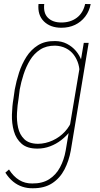

<svg xmlns="http://www.w3.org/2000/svg" viewBox="-20 -747 510 979"><path d="M407.2 -528.3H432.1L340.8 21.5Q331.5 73.2 308.6 117.4Q285.6 161.6 245.8 187.5Q206.1 213.4 146.5 212.9Q119.6 213.4 94.2 205.1Q68.8 196.8 46.9 179Q24.9 161.1 7.3 133.3L25.9 117.2Q48.3 152.8 77.9 170.9Q107.4 189 144.5 188.5Q196.3 189 231 166.7Q265.6 144.5 286.1 106.2Q306.6 67.9 314.9 21L387.7 -412.1ZM48.8 -245.1 55.2 -290.5Q63 -333 77.1 -376.7Q91.3 -420.4 114.7 -457.3Q138.2 -494.1 173.8 -516.4Q209.5 -538.6 260.7 -537.6Q293.9 -537.6 321 -523.7Q348.1 -509.8 367.2 -487.3Q386.2 -464.8 395.5 -438.2Q404.8 -411.6 403.3 -385.3L363.3 -126.5Q356.4 -101.1 336.9 -76.7Q317.4 -52.2 292 -32.5Q266.6 -12.7 235.6 -1Q204.6 10.7 171.9 10.7Q119.1 11.2 90.6 -13.7Q62 -38.6 50.8 -78.1Q39.6 -117.7 40.8 -162.4Q42 -207 48.8 -245.1ZM80.6 -291 74.7 -244.1Q68.8 -210.9 66.7 -171.4Q64.5 -131.8 72.3 -96.2Q80.1 -60.5 103.8 -37.4Q127.4 -14.2 173.8 -13.7Q212.4 -14.2 248.5 -30.8Q284.7 -47.4 311 -75.9Q337.4 -104.5 349.1 -140.1L385.3 -365.2Q387.2 -394 379.6 -420.2Q372.1 -446.3 356.2 -467.5Q340.3 -488.8 315.9 -501Q291.5 -513.2 261.2 -514.2Q216.3 -514.6 184.8 -494.1Q153.3 -473.6 133.1 -440.2Q112.8 -406.7 100.1 -367.4Q87.4 -328.1 80.6 -291ZM414.1 -726.6 442.4 -726.1Q435.1 -689 414.1 -661.9Q393.1 -634.8 362.3 -620.1Q331.5 -605.5 293 -605.5Q236.8 -605.5 203.9 -637.9Q170.9 -670.4 176.3 -726.6H205.6Q200.2 -680.2 224.6 -656.2Q249 -632.3 293 -632.3Q339.4 -632.3 371.6 -656.5Q403.8 -680.7 414.1 -726.6Z"/></svg>

Font: Roboto Condensed Thin
Style: Italic
Weight: 250
Italic angle: -12°
Designer: Christian Robertson
Foundry: Google
Version: Version 3.008; 2023